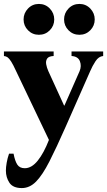

<svg xmlns="http://www.w3.org/2000/svg" viewBox="-27 -722 545 977"><path d="M84 235Q39 235 21 208Q3 181 3 146Q3 129 7 106Q11 83 19 60H42Q49 97 61 115.5Q73 134 99 134Q134 134 165 95.5Q196 57 222 -10L55 -360Q40 -393 30 -408.5Q20 -424 12 -430Q4 -436 -7 -437V-460H246V-437Q221 -436 213 -424Q205 -412 208 -395Q211 -378 219 -360L299 -185H301L378 -360Q389 -386 379.5 -410.5Q370 -435 337 -437V-460H498V-437Q475 -435 459 -410.5Q443 -386 432 -360L308 -79Q260 30 224.5 99.5Q189 169 156.5 202Q124 235 84 235ZM171 -545Q138 -545 115.5 -568Q93 -591 93 -623Q93 -655 115.5 -678.5Q138 -702 171 -702Q204 -702 226.5 -678.5Q249 -655 249 -623Q249 -591 226.5 -568Q204 -545 171 -545ZM377 -545Q344 -545 321.5 -568Q299 -591 299 -623Q299 -655 321.5 -678.5Q344 -702 377 -702Q410 -702 432.5 -678.5Q455 -655 455 -623Q455 -591 432.5 -568Q410 -545 377 -545Z"/></svg>

Font: Bona Nova
Style: Bold
Weight: 700
Designer: Mateusz Machalski
Foundry: Capitalics
Version: Version 4.001; ttfautohint (v1.8.3)